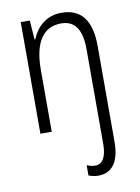

<svg xmlns="http://www.w3.org/2000/svg" viewBox="-87 -601 656 901"><g transform="rotate(-10 240.5 -150.5)"><path d="M309 241C375 241 410 190 410 98V-358C410 -480 364 -542 269 -542C195 -542 149 -495 127 -440H124L117 -532H74V0H128V-295C128 -432 178 -493 259 -493C322 -493 356 -450 356 -353V98C356 160 337 192 302 192C289 192 276 189 262 183V232C275 237 290 241 309 241Z"/></g></svg>

Font: Noto Sans Thai Looped Condensed Light
Style: Regular
Weight: 300
Width: 3
Designer: Sasikarn Vongin, Ben Mitchell
Foundry: The Fontpad Ltd
Version: Version 1.001